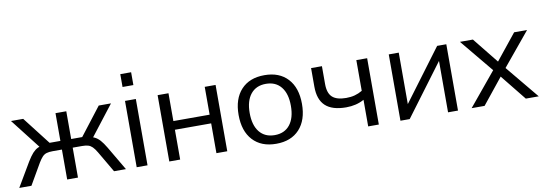

<svg xmlns="http://www.w3.org/2000/svg" viewBox="-57 -1142 4355 1537"><g transform="rotate(-10 2120.0 -374.0)"><path d="M254.9 -304.9 231.6 -277.2 27.8 -539.1H127.1L301.9 -313.5H389.6V-539.1H477.3V-313.5H567L741.1 -539.1H840.7L637.7 -277.2L612.7 -304.9Q644 -301.4 666.1 -290.6Q688.2 -279.9 708.6 -257.4Q728.9 -234.9 753.1 -194L867.2 0H770.5L670.3 -171.1Q652.6 -201.2 637.1 -216.4Q621.7 -231.7 602.9 -237.4Q584.1 -243.2 553.3 -243.2H477.3V0H389.6V-243.2H314.6Q284.4 -243.2 265 -237.4Q245.6 -231.7 230.7 -216.1Q215.7 -200.6 198 -171.1L99 0H0.1L114.6 -194Q139.8 -235.5 159.9 -257.7Q180.1 -279.9 201.7 -290.6Q223.3 -301.4 254.9 -304.9Z M954.6 -756.6H1042.7V-652.3H954.6ZM954.6 -539.1H1042.7V0H954.6Z M1219.7 -539.1H1308V-312.9H1602.7V-539.1H1690.9V0H1602.7V-242.3H1308V0H1219.7Z M1830.6 -270.1Q1830.6 -401.1 1898.8 -474.7Q1967 -548.3 2088.5 -548.3Q2209.7 -548.3 2277.7 -474.7Q2345.7 -401.1 2345.7 -270.1Q2345.7 -138.5 2277.7 -64.6Q2209.7 9.3 2088.5 9.3Q1967 9.3 1898.8 -64.6Q1830.6 -138.5 1830.6 -270.1ZM2255.6 -270.3Q2255.6 -368.9 2211.7 -423.4Q2167.8 -477.9 2088.3 -477.9Q2008.8 -477.9 1964.7 -423.4Q1920.7 -368.9 1920.7 -270.3Q1920.7 -170.8 1964.7 -116Q2008.8 -61.2 2088.3 -61.2Q2167.8 -61.2 2211.7 -116Q2255.6 -170.8 2255.6 -270.3Z M2690.4 -180.8Q2577.1 -180.8 2522.2 -231.8Q2467.2 -282.8 2467.2 -387.9V-539.1H2555.4V-393.9Q2555.4 -319.7 2591.1 -287.2Q2626.7 -254.8 2703.1 -254.8Q2741.3 -254.8 2773 -263.2Q2804.7 -271.7 2835 -289.6V-539.1H2922.9V0H2836.4V-216.2Q2773.3 -180.8 2690.4 -180.8Z M3098.6 -539.1H3179.8V-82.2H3151L3491.9 -539.1H3566.4V0H3485.6V-456.9H3514.8L3173.8 0H3098.6Z M4117.7 0 3950.1 -208.5 3782.5 0H3677.2L3899.9 -269.5L3677.2 -539.1H3782.5L3950.1 -330.6L4117.7 -539.1H4222.9L4000.2 -269.5L4222.9 0Z"/></g></svg>

Font: Min Sans VF VF
Style: Regular
Weight: 400
Designer: Jinseong-Kim, NotoSansCJK, Nunito
Foundry: Jinseong-Kim
Version: Version 1.420;Glyphs 3.1.2 (3151)